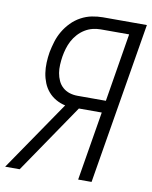

<svg xmlns="http://www.w3.org/2000/svg" viewBox="-99 -797 682 860"><g transform="rotate(10 242.0 -367.5)"><path d="M-16 0 201 -317Q178 -322 158 -333.5Q138 -345 123.5 -362Q109 -379 100.5 -400Q92 -421 88.5 -444Q85 -467 86 -491.5Q87 -516 91 -540Q96 -565 103.5 -589.5Q111 -614 124.5 -637Q138 -660 157 -679.5Q176 -699 200 -712Q224 -725 249.5 -730Q275 -735 299 -735H499L377 0H316L368 -314H264L50 0ZM377 -369 428 -680H299Q281 -680 262.5 -675.5Q244 -671 227 -660.5Q210 -650 196.5 -635Q183 -620 174 -603Q165 -586 159.5 -567.5Q154 -549 151 -531Q148 -512 147 -492.5Q146 -473 149 -455Q152 -437 159.5 -420.5Q167 -404 180.5 -392Q194 -380 211.5 -374.5Q229 -369 248 -369Z"/></g></svg>

Font: Iosevka SS04 Light
Style: Italic
Weight: 300
Italic angle: -9°
Monospace: yes
Designer: Belleve Invis
Foundry: Belleve Invis
Version: Version 19.0.0; ttfautohint (v1.8.4)